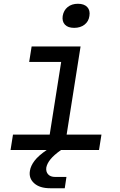

<svg xmlns="http://www.w3.org/2000/svg" viewBox="-20 -797 640 1020"><path d="M374 -649Q341 -649 325 -666Q309 -683 313 -712Q318 -742 339.5 -759.5Q361 -777 394 -777Q427 -777 443.5 -759.5Q460 -742 455 -712Q451 -683 429 -666Q407 -649 374 -649ZM36 0 49 -82H244L305 -468H135L148 -550H408L334 -82H519L506 0H304Q266 27 248 49.5Q230 72 226 93Q223 115 235.5 129Q248 143 273 143H333L324 203H246Q191 203 161.5 176.5Q132 150 139 110Q143 84 163.5 57Q184 30 228 0Z"/></svg>

Font: JetBrains Mono NL
Style: Italic
Weight: 400
Italic angle: -9°
Monospace: yes
Designer: Philipp Nurullin, Konstantin Bulenkov
Foundry: JetBrains
Version: Version 2.305; ttfautohint (v1.8.4.7-5d5b)